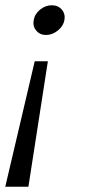

<svg xmlns="http://www.w3.org/2000/svg" viewBox="-95 -467 372 730"><path d="M13 243H-75L37 -234H87ZM150 -391Q146 -368 125 -351Q104 -334 80 -334Q57 -334 43 -350.5Q29 -367 33 -390Q37 -414 57.5 -430.5Q78 -447 102 -447Q126 -447 140 -430.5Q154 -414 150 -391Z"/></svg>

Font: Teachers[wght] Italic
Style: Regular
Weight: 400
Designer: Alfredo Marco Pradil & Chank Diesel
Version: Version 1.000;Glyphs 3.1.2 (3151)